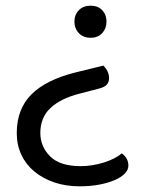

<svg xmlns="http://www.w3.org/2000/svg" viewBox="-20 -487 499 676"><path d="M344 -256Q364 -236 364 -212Q364 -198 356 -189Q348 -180 328 -175L259 -157Q193 -140 157.5 -106.5Q122 -73 122 -19Q122 29 156.5 63.5Q191 98 264 98Q304 98 344.5 85.5Q385 73 409 53Q432 70 432 96Q432 111 419.5 124Q407 137 384 147Q361 157 329.5 163Q298 169 261 169Q211 169 170.5 155Q130 141 100.5 116.5Q71 92 55 57.5Q39 23 39 -18Q39 -103 90.5 -154.5Q142 -206 246 -232ZM355 -411Q355 -387 340 -370.5Q325 -354 299 -354Q273 -354 257.5 -370.5Q242 -387 242 -411Q242 -435 257.5 -451Q273 -467 299 -467Q325 -467 340 -451Q355 -435 355 -411Z"/></svg>

Font: Baloo Chettan 2
Style: Regular
Weight: 400
Designer: Maithili Shingre, Unnati Kotecha and Ek Type
Foundry: Ek Type
Version: Version 1.640;hotconv 1.0.111;makeotfexe 2.5.65597; ttfautoh